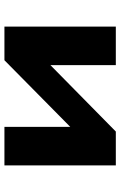

<svg xmlns="http://www.w3.org/2000/svg" viewBox="142 -685 543 867"><g transform="rotate(90 413.5 -251.5)"><path d="M100 0V-503H274V-181H247L574 -503H727V0H553V-324H580L252 0Z"/></g></svg>

Font: Nunito Sans 7pt Expanded ExtraBold
Style: Regular
Weight: 800
Width: 7
Designer: Vernon Adams
Foundry: Vernon Adams
Version: Version 3.101;gftools[0.9.27]